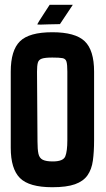

<svg xmlns="http://www.w3.org/2000/svg" viewBox="-20 -784 442 804"><path d="M151 -681Q136 -681 136 -682L144 -696L162 -724L188 -764H285L231 -683L183 -682ZM199 0Q102 0 63.5 -38.5Q25 -77 25 -165V-484Q25 -573 63.5 -611Q102 -649 199 -649Q295 -649 334.5 -611.5Q374 -574 374 -484V-197Q374 -149 369 -112Q364 -75 346.5 -50Q329 -25 294 -12.5Q259 0 199 0ZM201 -108Q245 -108 253.5 -129.5Q262 -151 262 -197V-484Q262 -513 258.5 -525.5Q255 -538 242 -540.5Q229 -543 199 -543Q169 -543 155.5 -538.5Q142 -534 138.5 -521.5Q135 -509 135 -484L137 -192Q137 -158 141 -140Q145 -122 159 -115Q173 -108 201 -108Z"/></svg>

Font: New Amsterdam
Style: Regular
Weight: 400
Designer: Vladimir Nikolic
Foundry: Vladimir Nikolic
Version: Version 1.000; ttfautohint (v1.8.4.7-5d5b)